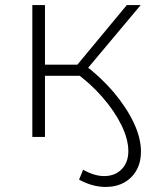

<svg xmlns="http://www.w3.org/2000/svg" viewBox="-20 -542 606 760"><path d="M398 198Q346 198 293 169L309 130Q354 155 392 155Q435 155 461.5 128Q488 101 488 56Q488 9 460.5 -47Q433 -103 384.5 -158.5Q336 -214 274 -258L311 -288Q378 -238 429 -178Q480 -118 509 -57Q538 4 538 58Q538 100 520.5 131.5Q503 163 471.5 180.5Q440 198 398 198ZM108 0V-522H158V0ZM142 -242V-286H306V-242ZM314 -256 268 -264 482 -522H537Z"/></svg>

Font: Modern
Style: Regular
Weight: 300
Designer: Julieta Ulanovsky
Foundry: Julieta Ulanovsky
Version: Version 8.000